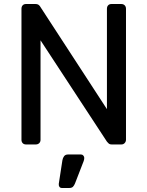

<svg xmlns="http://www.w3.org/2000/svg" viewBox="-20 -720 735 957"><path d="M110 0Q99 0 93 -6.5Q87 -13 87 -23V-676Q87 -687 93 -693.5Q99 -700 110 -700H156Q168 -700 174 -694.5Q180 -689 181 -686L513 -176V-676Q513 -687 519 -693.5Q525 -700 536 -700H584Q595 -700 601.5 -693.5Q608 -687 608 -676V-24Q608 -14 601.5 -7Q595 0 585 0H537Q526 0 520.5 -6Q515 -12 513 -14L182 -519V-23Q182 -13 175.5 -6.5Q169 0 158 0ZM289 217Q280 217 276 211Q272 205 273 196L291 79Q293 67 299.5 58.5Q306 50 319 50H384Q391 50 395.5 55.5Q400 61 400 67Q400 75 397 83L354 194Q350 204 344 210.5Q338 217 325 217Z"/></svg>

Font: DVN-Rubik
Style: Regular
Weight: 400
Designer: Hubert and Fischer
Foundry: Hubert & Fischer
Version: Version 2.102